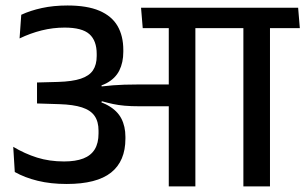

<svg xmlns="http://www.w3.org/2000/svg" viewBox="-20 -662 1085 682"><path d="M939 0V-587.5H844.5V0ZM1045 -562 1039 -634.5H737L744.5 -562ZM780 -562 774.5 -634.5H481L487 -562ZM579.5 0H674V-589H579.5ZM27 -140.5 32.5 -51Q68 -31 114 -19.8Q160 -8.5 217 -8.5Q323.5 -8.5 374.5 -49Q425.5 -89.5 425.5 -169.5V-176Q425.5 -213 411 -241Q396.5 -269 363.5 -287.5Q330.5 -306 275 -314.5L274 -347Q326 -349.5 357.8 -366.2Q389.5 -383 403.8 -411.5Q418 -440 418 -478V-484.5Q418 -534.5 397.5 -569.8Q377 -605 333.2 -623.8Q289.5 -642.5 220 -642.5Q170 -642.5 128.8 -633.5Q87.5 -624.5 55.5 -609.5L49.5 -525.5Q88 -544 128 -554Q168 -564 209.5 -564Q271.5 -564 297.5 -540.8Q323.5 -517.5 323.5 -470.5V-463Q323.5 -432 310.2 -412.2Q297 -392.5 267 -382.5Q237 -372.5 186 -371L111.5 -369V-294.5L191 -292Q240.5 -290.5 271.2 -280.5Q302 -270.5 316 -250.2Q330 -230 330 -198V-188Q330 -153.5 316.5 -131.5Q303 -109.5 275.8 -99Q248.5 -88.5 207.5 -88.5Q155.5 -88.5 111.8 -102.2Q68 -116 27 -140.5ZM269 -355V-306.5L339 -291L341.5 -302.5Q363 -296.5 381.8 -292.5Q400.5 -288.5 422.8 -286.5Q445 -284.5 476.5 -284.5H613.5V-362H474.5Q443 -362 421.5 -361.2Q400 -360.5 381.5 -359Q363 -357.5 341 -355L340 -363.5Z"/></svg>

Font: Anek Devanagari Medium
Style: Regular
Weight: 500
Designer: Kailash Malviya (Devanagari) & Yesha Goshar (Latin)
Foundry: Ek Type
Version: Version 1.003